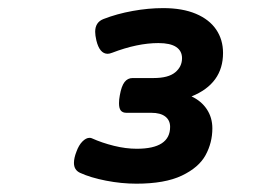

<svg xmlns="http://www.w3.org/2000/svg" viewBox="-20 -671 640 464"><path d="M519 -543Q519 -468.8 442.9 -438Q466.8 -426.8 480 -406.7Q493.2 -386.7 493.2 -360.8Q493.2 -326.2 476.8 -296.1Q460.4 -266.1 419.4 -246.6Q378.4 -227.1 309.6 -227.1Q273.4 -227.1 236.1 -234.4Q198.7 -241.7 173.3 -253.4Q158.7 -260.3 158.7 -277.3Q158.7 -289.1 164.6 -304.2Q170.4 -320.3 179.2 -329.1Q188 -337.9 196.3 -337.9Q199.7 -337.9 201.7 -336.9Q226.6 -325.7 255.4 -318.6Q284.2 -311.5 310.5 -311.5Q391.1 -311.5 391.1 -364.3Q391.1 -380.4 379.4 -389.4Q367.7 -398.4 345.7 -398.4H285.6Q276.4 -398.4 272 -403.8Q267.6 -409.2 267.6 -421.4Q267.6 -430.7 269.5 -440.4Q273.4 -462.9 281 -472.7Q288.6 -482.4 300.3 -482.4H351.1Q386.7 -482.4 403.3 -496.1Q419.9 -509.8 419.9 -530.3Q419.9 -547.9 405.8 -557.4Q391.6 -566.9 362.8 -566.9Q312 -566.9 251 -543.5Q244.6 -541 240.2 -541Q220.7 -541 212.9 -573.2Q210 -585.9 210 -594.2Q210 -617.2 230 -625Q262.7 -637.7 300.5 -644.5Q338.4 -651.4 374.5 -651.4Q420.9 -651.4 453.4 -637.7Q485.8 -624 502.4 -599.6Q519 -575.2 519 -543Z"/></svg>

Font: Courier Prime Sans
Style: Bold Italic
Weight: 700
Italic angle: -10°
Designer: Alan Dague-Greene
Foundry: Quote-Unquote Apps
Version: Version 3.020